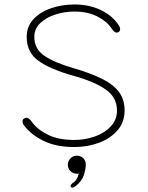

<svg xmlns="http://www.w3.org/2000/svg" viewBox="-20 -645 659 856"><path d="M311 10.5Q232 10.5 176 -16.2Q120 -43 89 -83.5Q80.5 -94 80.5 -104Q80.5 -112 86.5 -116Q92.5 -120 98 -120Q104 -120 109.5 -115.8Q115 -111.5 121 -103Q147 -67 194.2 -44Q241.5 -21 311 -21Q359 -21 402.8 -36.5Q446.5 -52 474 -81.5Q501.5 -111 501.5 -152Q501.5 -211 451 -246.2Q400.5 -281.5 308 -307Q204 -336 151.5 -373.8Q99 -411.5 99 -481Q99 -527 129 -559.2Q159 -591.5 207.5 -608.2Q256 -625 312 -625Q378 -625 429 -600.5Q480 -576 508 -534.5Q512 -529 513.8 -524Q515.5 -519 515.5 -514.5Q515.5 -507.5 510.5 -503.5Q505.5 -499.5 500.5 -499.5Q495 -499.5 489.2 -504.2Q483.5 -509 478 -517.5Q456.5 -550 413.5 -571.8Q370.5 -593.5 312 -593.5Q267 -593.5 226 -580Q185 -566.5 159 -541.5Q133 -516.5 133 -481Q133 -427.5 176.8 -397Q220.5 -366.5 308 -341Q387 -318 437.2 -292.5Q487.5 -267 511.5 -233.5Q535.5 -200 535.5 -152.5Q535.5 -100.5 504 -64Q472.5 -27.5 421.2 -8.5Q370 10.5 311 10.5ZM323 49Q339 49 350.8 59.8Q362.5 70.5 362.5 89.5Q362.5 108 354 135.2Q345.5 162.5 317.5 184.5Q313 188 309.2 189.8Q305.5 191.5 302 191.5Q298.5 191.5 296.5 188.8Q294.5 186 294.5 184.5Q294.5 181 297.8 177Q301 173 306.5 169Q317 162 323 151.2Q329 140.5 331 129Q330 129.5 327.2 129.5Q324.5 129.5 323 129.5Q306 129.5 294.2 118Q282.5 106.5 282.5 89.5Q282.5 73 294.2 61Q306 49 323 49Z"/></svg>

Font: Sono ExtraLight
Style: Regular
Weight: 200
Designer: Tyler Finck
Foundry: Tyler Finck
Version: Version 2.112